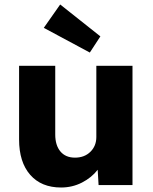

<svg xmlns="http://www.w3.org/2000/svg" viewBox="-20 -824 682 855"><path d="M252 11Q164 11 114.5 -45.5Q65 -102 65 -203V-531H226V-225Q226 -177 249 -149.5Q272 -122 314 -122Q356 -122 382.5 -148Q409 -174 409 -214V-531H570V0H419L415 -68Q388 -33 345 -11Q302 11 252 11ZM380 -590 175 -700 248 -804 427 -662Z"/></svg>

Font: Lexend
Style: Bold
Weight: 700
Designer: Bonnie Shaver-Troup, Thomas Jockin
Foundry: Lexend
Version: Version 1.007; ttfautohint (v1.8.3)